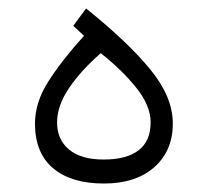

<svg xmlns="http://www.w3.org/2000/svg" viewBox="-20 -435 490 453"><path d="M183.1 -415Q282.7 -335 335.2 -270.5Q387.7 -206.1 387.7 -143.6Q387.7 -79.1 344 -40.5Q300.3 -2 225.1 -2Q147.9 -2 105.2 -38.1Q62.5 -74.2 62.5 -143.6Q62.5 -192.9 93.5 -241.9Q124.5 -291 178.2 -350.6L152.8 -374ZM217.8 -309.6Q170.4 -268.1 142.6 -226.8Q114.7 -185.5 114.7 -146Q114.7 -105.5 143.1 -82Q171.4 -58.6 224.6 -58.6Q278.3 -58.6 306.9 -80.3Q335.4 -102.1 335.4 -146.5Q335.4 -184.6 303.2 -225.8Q271 -267.1 217.8 -309.6Z"/></svg>

Font: Vazir Thin WOL-UI
Style: Thin-WOL-UI
Weight: 100
Designer: Saber Rastikerdar
Foundry: Saber Rastikerdar
Version: Version 30.1.0